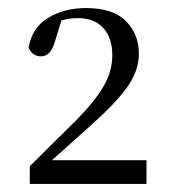

<svg xmlns="http://www.w3.org/2000/svg" viewBox="-20 -920 425 477"><path d="M54 -463V-507L171 -623Q216 -669 237.5 -706Q259 -743 259 -783Q259 -825 237 -850Q215 -875 173 -875Q158 -875 141.5 -871.5Q125 -868 107 -859L136 -880L118 -822Q112 -799 103 -789.5Q94 -780 82 -780Q61 -780 51 -801Q59 -851 99.5 -875.5Q140 -900 193 -900Q261 -900 293 -867.5Q325 -835 325 -787Q325 -744 296 -703.5Q267 -663 204 -607L89 -504L100 -532L102 -522H344V-463Z"/></svg>

Font: Noto Serif KR ExtraLight
Style: Regular
Weight: 400
Version: Version 2.002-H1;hotconv 1.1.0;makeotfexe 2.6.0